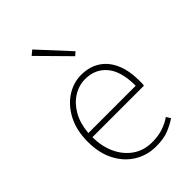

<svg xmlns="http://www.w3.org/2000/svg" viewBox="-226 -831 929 929"><g transform="rotate(-45 239.0 -366.0)"><path d="M272 12Q212 12 162.5 -18Q113 -48 83.5 -104Q54 -160 54 -238Q54 -316 83.5 -372.5Q113 -429 160 -459.5Q207 -490 260 -490Q315 -490 355.5 -464.5Q396 -439 418 -390Q440 -341 440 -270Q440 -263 440 -255Q440 -247 438 -238H86Q86 -174 109.5 -124Q133 -74 175 -45Q217 -16 274 -16Q315 -16 348 -27Q381 -38 406 -56L420 -34Q393 -16 359.5 -2Q326 12 272 12ZM86 -266H410Q410 -365 369 -413.5Q328 -462 260 -462Q217 -462 179 -438.5Q141 -415 116 -371Q91 -327 86 -266ZM304 -574 156 -724 180 -744 322 -590Z"/></g></svg>

Font: Source Sans Variable
Style: Regular
Weight: 200
Designer: Paul D. Hunt
Foundry: Adobe Systems Incorporated
Version: Version 3.006;hotconv 1.0.111;makeotfexe 2.5.65597